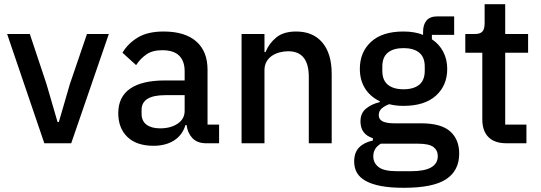

<svg xmlns="http://www.w3.org/2000/svg" viewBox="-20 -682 2574 914"><path d="M191 0 14 -520H122L201 -283L254 -101H260L313 -283L394 -520H498L319 0Z M962 0Q919 0 896 -24.5Q873 -49 868 -87H863Q848 -38 808 -13Q768 12 711 12Q630 12 586.5 -30Q543 -72 543 -143Q543 -221 599.5 -260Q656 -299 765 -299H859V-343Q859 -391 833 -417Q807 -443 752 -443Q706 -443 677 -423Q648 -403 628 -372L563 -431Q589 -475 636 -503.5Q683 -532 759 -532Q860 -532 914 -485Q968 -438 968 -350V-89H1023V0ZM742 -71Q793 -71 826 -93.5Q859 -116 859 -154V-229H767Q654 -229 654 -159V-141Q654 -106 677.5 -88.5Q701 -71 742 -71Z M1130 0V-520H1239V-434H1244Q1261 -476 1295.5 -504Q1330 -532 1390 -532Q1470 -532 1514.5 -479.5Q1559 -427 1559 -330V0H1450V-316Q1450 -438 1352 -438Q1331 -438 1310.5 -432.5Q1290 -427 1274 -416Q1258 -405 1248.5 -388Q1239 -371 1239 -348V0Z M2166 49Q2166 130 2104 171Q2042 212 1902 212Q1838 212 1793.5 203.5Q1749 195 1720.5 179Q1692 163 1679 140Q1666 117 1666 87Q1666 44 1689.5 20Q1713 -4 1755 -13V-24Q1696 -43 1696 -104Q1696 -144 1723 -165.5Q1750 -187 1788 -196V-200Q1742 -222 1717.5 -261.5Q1693 -301 1693 -354Q1693 -434 1746.5 -483Q1800 -532 1900 -532Q1955 -532 1994 -516V-530Q1994 -565 2010.5 -584.5Q2027 -604 2062 -604H2142V-516H2036V-495Q2071 -472 2090 -435.5Q2109 -399 2109 -354Q2109 -275 2055 -226.5Q2001 -178 1901 -178Q1863 -178 1833 -186Q1813 -179 1798 -166.5Q1783 -154 1783 -134Q1783 -113 1802 -104Q1821 -95 1856 -95H1984Q2080 -95 2123 -56.5Q2166 -18 2166 49ZM2064 61Q2064 34 2043.5 18Q2023 2 1969 2H1793Q1757 23 1757 62Q1757 94 1782.5 113.5Q1808 133 1869 133H1937Q2064 133 2064 61ZM1901 -257Q1949 -257 1975.5 -278.5Q2002 -300 2002 -345V-365Q2002 -410 1975.5 -431.5Q1949 -453 1901 -453Q1853 -453 1826.5 -431.5Q1800 -410 1800 -365V-345Q1800 -300 1826.5 -278.5Q1853 -257 1901 -257Z M2391 0Q2334 0 2305 -29.5Q2276 -59 2276 -113V-431H2195V-520H2239Q2266 -520 2276.5 -532Q2287 -544 2287 -571V-662H2385V-520H2494V-431H2385V-89H2486V0Z"/></svg>

Font: IBM Plex Sans Thai Medium
Style: Regular
Weight: 500
Designer: Mike Abbink, Paul van der Laan, Pieter van Rosmalen, Ben Mitchell, Mark Frömberg
Foundry: Bold Monday
Version: Version 1.1